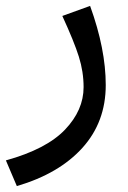

<svg xmlns="http://www.w3.org/2000/svg" viewBox="-50 -379 433 650"><path d="M-30 164Q107 126 170 60Q233 -6 233 -84Q233 -136 217 -187Q201 -238 161 -325L255 -359Q308 -213 308 -91Q308 34 229 121.5Q150 209 7 251Z"/></svg>

Font: FiraGOUPP
Style: Medium
Weight: 400
Designer: bBox Type
Foundry: bBox Type GmbH
Version: Version 1.001